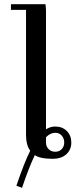

<svg xmlns="http://www.w3.org/2000/svg" viewBox="-20 -749 380 915"><path d="M32.2 -702.1V-729H196.8L199.2 -702.1V-132.8Q219.7 -146 243.2 -146Q277.3 -146 298.6 -124.5Q319.8 -103 319.8 -69.8Q319.8 -35.6 296.1 -13.9Q272.5 7.8 230 7.8Q170.9 7.8 146 -9.8Q117.7 48.8 85 146L58.1 136.2Q96.2 23.9 124 -30.8Q104 -57.6 104 -106.9V-702.1ZM199.2 -69.8Q199.2 -51.3 211.4 -38.6Q223.6 -25.9 243.2 -25.9Q262.7 -25.9 274.4 -38.6Q286.1 -51.3 286.1 -69.8Q286.1 -88.9 274.4 -102.5Q262.7 -116.2 243.2 -116.2Q220.2 -116.2 199.2 -95.2Z"/></svg>

Font: Dehuti Alt
Style: Bold
Weight: 700
Version: Version 1.2